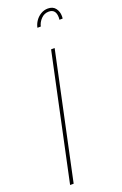

<svg xmlns="http://www.w3.org/2000/svg" viewBox="-174 -967 645 1016"><g transform="rotate(-20 149.0 -459.0)"><path d="M184 -709H204L53 0H33ZM155 -841Q159 -861 171 -878.5Q183 -896 201.5 -907Q220 -918 241 -918Q270 -918 284 -899Q298 -880 298 -856Q298 -852 298 -848.5Q298 -845 297 -841H279Q279 -844 279.5 -847Q280 -850 280 -853Q280 -901 240 -901Q215 -901 197 -882.5Q179 -864 174 -841Z"/></g></svg>

Font: Raleway Thin
Style: Italic
Weight: 100
Italic angle: -12°
Designer: Matt McInerney, Pablo Impallari, Rodrigo Fuenzalida
Foundry: Matt McInerney, Pablo Impallari, Rodrigo Fuenzalida
Version: Version 4.026